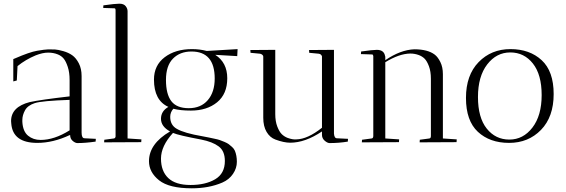

<svg xmlns="http://www.w3.org/2000/svg" viewBox="-20 -770 3064 1040"><path d="M360 -38H357Q267 4 182 4Q49 4 41 -101Q40 -108 40 -114Q40 -191 141 -217Q201 -230 357 -248V-336Q357 -378 347 -408Q337 -438 325 -452.5Q313 -467 294 -475Q270 -485 240.5 -485Q211 -485 173 -470Q118 -447 75 -412L71 -334L52 -329V-450L62 -454Q140 -488 181 -495Q222 -502 241 -502.5Q260 -503 277.5 -502Q295 -501 323 -493Q351 -485 371.5 -470.5Q392 -456 407 -427Q422 -398 422 -358V-52Q422 -21 438 -21L499 -18L498 -3Q442 5 398 5Q386 4 373 -7.5Q360 -19 360 -38ZM200 -12Q274 -12 357 -64V-229Q207 -224 168.5 -211.5Q130 -199 115.5 -172.5Q101 -146 101 -120Q101 -115 101 -110Q104 -58 132 -35Q160 -12 200 -12Z M544 1 545 -13 597 -20Q604 -21 606 -30V-714Q606 -725 600 -725L539 -727L540 -741Q603 -750 626.5 -750Q650 -750 660.5 -737Q671 -724 671 -709V-20L746 -15Q746 -14 745 0Z M787 103Q787 9 901 -58Q852 -85 852 -126.5Q852 -168 892 -191Q814 -226 814 -339Q814 -416 872 -460Q930 -504 1020 -504Q1062 -504 1100 -494L1267 -504L1265 -466L1146 -473Q1211 -431 1211 -346Q1211 -261 1156 -216Q1101 -171 1014 -171Q956 -171 919 -181Q902 -162 902 -137Q902 -92 938 -72Q977 -49 1076 -32Q1099 -28 1109.5 -25.5Q1120 -23 1140 -19Q1160 -15 1170 -11.5Q1180 -8 1195.5 -1.5Q1211 5 1219 11Q1227 17 1237 26Q1247 35 1252 46Q1263 72 1263 106.5Q1263 141 1242 172Q1221 203 1184 219Q1112 250 1019 250Q896 250 841.5 206.5Q787 163 787 103ZM917 -50Q852 21 852 89Q852 157 891.5 194.5Q931 232 1012 232Q1093 232 1145.5 201Q1198 170 1198 102Q1198 48 1164.5 23Q1131 -2 1070 -14Q947 -37 917 -50ZM1143 -345Q1143 -491 1017 -491Q955 -491 917 -452.5Q879 -414 879 -337Q879 -260 908 -222Q937 -184 1002.5 -184Q1068 -184 1105.5 -227.5Q1143 -271 1143 -345Z M1337 -484 1336 -499 1471 -500V-152Q1471 -113 1482 -84.5Q1493 -56 1506.5 -43Q1520 -30 1538 -23Q1566 -13 1585 -15Q1646 -16 1724 -78V-465Q1720 -477 1707 -479L1655 -484Q1654 -490 1654 -499L1789 -500V-46Q1791 -21 1805 -21L1865 -18L1864 -3Q1816 5 1764 5Q1752 4 1738 -8.5Q1724 -21 1724 -40V-58Q1633 3 1552 3Q1518 3 1472 -14Q1442 -25 1424 -55.5Q1406 -86 1406 -132V-464Q1406 -469 1400.5 -473.5Q1395 -478 1389 -479Z M1940 1 1941 -13 1993 -20Q2002 -21 2002 -34V-467Q2000 -475 1996 -475L1935 -477L1936 -491Q1999 -500 2021 -500Q2061 -500 2066 -465H2067V-444Q2149 -500 2224 -503Q2297 -503 2335 -474Q2352 -461 2365.5 -433.5Q2379 -406 2379 -368V-20L2454 -15Q2454 -14 2453 0L2253 1Q2253 -8 2254 -13L2306 -20Q2314 -21 2314 -34V-343Q2314 -383 2303.5 -411Q2293 -439 2280 -452Q2267 -465 2248 -472Q2226 -480 2202 -480Q2142 -479 2067 -433V-20L2142 -15Q2142 -14 2141 0Z M2737.5 4Q2633 4 2568.5 -56Q2504 -116 2504 -239.5Q2504 -363 2572.5 -433.5Q2641 -504 2745 -504Q2849 -504 2914 -444Q2979 -384 2979 -260.5Q2979 -137 2910.5 -66.5Q2842 4 2737.5 4ZM2744 -486Q2669 -486 2619 -421Q2569 -356 2569 -244.5Q2569 -133 2616.5 -73.5Q2664 -14 2739 -14Q2814 -14 2864 -79Q2914 -144 2914 -255Q2914 -366 2866.5 -426Q2819 -486 2744 -486Z"/></svg>

Font: Antic Didone
Style: Regular
Weight: 400
Designer: Santiago Orozco
Foundry: Santiago Orozco
Version: Version 2.001